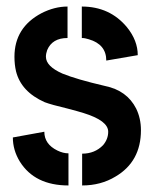

<svg xmlns="http://www.w3.org/2000/svg" viewBox="-20 -565 473 590"><path d="M19.5 -142.6 116.2 -160.2Q116.2 -122.1 156.2 -102.5Q173.8 -93.8 190.4 -93.8V4.9Q86.9 4.9 41 -68.4Q19.5 -103.5 19.5 -142.6ZM24.4 -390.6Q24.4 -480.5 107.4 -524.4Q147.5 -544.9 187.5 -544.9V-448.2Q140.6 -448.2 125 -411.1Q121.1 -400.4 121.1 -390.6Q121.1 -361.3 171.9 -338.9Q214.8 -321.3 302.7 -300.8Q370.1 -287.1 398.4 -231.4Q413.1 -201.2 413.1 -165Q413.1 -68.4 335 -22.5Q290 4.9 232.4 4.9V-92.8Q271.5 -92.8 296.9 -119.1Q312.5 -137.7 312.5 -160.2Q312.5 -194.3 236.3 -217.8Q220.7 -222.7 187.5 -231.4Q137.7 -243.2 117.2 -251Q44.9 -283.2 29.3 -345.7Q24.4 -366.2 24.4 -390.6ZM231.4 -448.2V-544.9Q317.4 -544.9 370.1 -481.4Q403.3 -440.4 403.3 -395.5L306.6 -378.9Q306.6 -428.7 252.9 -444.3Q241.2 -448.2 231.4 -448.2Z"/></svg>

Font: Post No Bills Colombo
Style: Bold
Weight: 800
Designer: Kosala Senevirathne, Siva Puranthara, Lasantha Premarathna, Tharique Azeez
Foundry: Mooniak
Version: Version 1.220 ; ttfautohint (v1.5)